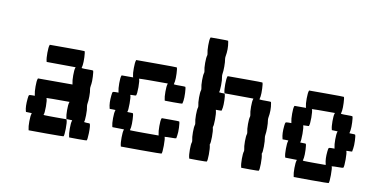

<svg xmlns="http://www.w3.org/2000/svg" viewBox="-61 -713 1784 909"><g transform="rotate(10 831.0 -258.5)"><path d="M141.6 -380.4 142.6 -383.3H226.1Q309.1 -383.3 310.1 -382.3Q313 -377.4 314 -353.5Q314.9 -329.6 313 -315.9Q310.5 -302.2 310.1 -301.3L311.5 -300.8Q312.5 -300.8 314.9 -300.5Q317.4 -300.3 320.8 -300Q324.2 -299.8 328.4 -299.8Q332.5 -299.8 336.9 -299.8Q364.7 -299.8 365.7 -298.8Q368.2 -294.4 369.4 -270.3Q370.6 -246.1 368.7 -233.9Q368.2 -232.4 367.7 -228.8Q367.2 -225.1 367.2 -224.1Q365.7 -214.8 366.7 -210.4Q369.6 -197.3 369.4 -174.8Q369.1 -152.3 366.7 -139.6Q365.7 -133.3 366.7 -127Q370.1 -112.3 369.6 -84.5Q369.1 -56.6 365.7 -51.3L377.4 -49.8H378.9Q392.6 -49.8 393.6 -48.8Q398.4 -41 397.5 -2.9Q396.5 28.8 393.1 32.2Q392.1 33.2 350.6 33.2L309.1 32.7L308.1 28.8Q304.7 16.6 304.7 -9.8Q304.7 -36.1 308.1 -45.9L309.1 -49.8L295.4 -50.3L281.2 -50.8L280.3 -54.7Q276.9 -67.4 276.9 -93.3Q276.9 -119.1 280.3 -129.4L281.7 -133.3H226.1Q219.7 -133.3 213.4 -133.3Q207 -133.3 201.7 -133.3Q196.3 -133.3 191.4 -133.1Q186.5 -132.8 182.9 -132.8Q179.2 -132.8 176.3 -132.8Q173.3 -132.8 171.9 -132.8L170.9 -132.3Q175.3 -124.5 175.3 -92.3Q175.3 -59.1 170.9 -51.3Q170.4 -50.8 177.7 -50.5Q185.1 -50.3 198.5 -50Q211.9 -49.8 226.1 -49.8H281.7L282.7 -46.9Q286.6 -37.1 286.1 -4.4Q285.6 28.3 281.7 32.2Q280.8 33.2 197.8 33.2L114.3 32.7L113.3 28.8Q109.9 16.1 110.1 -10Q110.4 -36.1 113.8 -45.9L114.7 -49.8L100.6 -50.3L86.9 -50.8L85.4 -54.7Q79.6 -75.7 83.5 -114.3Q85 -128.9 86.9 -131.1Q88.9 -133.3 101.1 -133.3H114.7L113.8 -137.7Q110.4 -151.4 110.4 -177.7Q110.4 -204.1 113.8 -213.4L115.2 -216.8H198.2H281.2L280.3 -221.2Q276.9 -234.4 276.9 -260.3Q276.9 -286.1 280.3 -296.4L281.7 -299.8L211.9 -300.3L142.1 -300.8L141.1 -304.7Q137.7 -317.4 137.9 -344.5Q138.2 -371.6 141.6 -380.4Z M557.1 -380.4 558.1 -383.3H655.3Q752.4 -383.3 753.4 -382.3Q756.3 -377.4 757.3 -353.5Q758.3 -329.6 756.3 -315.9Q753.9 -302.2 753.4 -301.3L754.4 -300.8Q755.9 -300.8 758.3 -300.5Q760.7 -300.3 764.2 -300Q767.6 -299.8 771.7 -299.8Q775.9 -299.8 780.3 -299.8Q808.1 -299.8 809.1 -298.8Q812 -293.9 813 -270Q814 -246.1 812 -232.4Q809.6 -218.8 808.6 -217.8Q807.6 -216.8 766.1 -216.8L724.6 -217.3L723.6 -221.2Q720.2 -233.4 720.2 -259.8Q720.2 -286.1 723.6 -295.9L724.6 -299.8H655.3Q644 -299.8 633.5 -299.8Q623 -299.8 614.5 -299.6Q606 -299.3 599.6 -299.3Q593.3 -299.3 589.8 -298.8H586.4Q590.8 -291 590.8 -258.8Q590.8 -225.6 586.4 -217.8Q585.4 -216.8 572.3 -216.8Q559.1 -216.8 559.1 -215.3Q563 -208.5 563 -175.8Q563 -141.1 559.1 -134.3Q558.1 -133.3 572.3 -133.3Q585.4 -133.3 586.4 -132.3Q589.4 -127.4 590.3 -103.5Q591.3 -79.6 589.4 -65.9Q586.9 -52.2 586.4 -51.3Q585.9 -50.8 595 -50.5Q604 -50.3 620.8 -50Q637.7 -49.8 655.3 -49.8H724.6L723.6 -54.7Q720.2 -68.4 720.2 -94.7Q720.2 -121.1 723.6 -130.4L725.1 -133.3H766.6Q808.1 -133.3 809.1 -132.3Q812 -127.4 813 -103.5Q814 -79.6 811.5 -65.9Q811 -63.5 810.8 -61.5Q810.5 -59.6 810.3 -58.3Q810.1 -57.1 809.8 -55.9Q809.6 -54.7 809.6 -54Q809.6 -53.2 809.6 -52.7Q809.6 -52.2 809.1 -51.8V-51.3Q807.6 -49.8 780.3 -49.8Q772.9 -49.8 766.6 -49.6Q760.3 -49.3 756.8 -48.8H753.4Q757.3 -42 757.1 -6.8Q756.8 28.3 752.9 32.2Q752 33.2 654.8 33.2L557.6 32.7L556.6 28.8Q553.2 16.1 553.5 -10.3Q553.7 -36.6 557.1 -46.4L558.1 -49.8L530.3 -50.3L502.4 -50.8L501 -54.7Q497.6 -67.4 497.8 -93.5Q498 -119.6 501.5 -129.4L502.4 -133.3L488.8 -133.8H474.6L473.6 -137.7Q467.3 -160.2 471.2 -197.8Q472.7 -212.4 474.6 -214.6Q476.6 -216.8 488.8 -216.8H502.4L501.5 -221.2Q498 -234.9 498 -261.2Q498 -287.6 501.5 -296.9L502.9 -299.8H530.3H558.1L556.6 -304.7Q553.2 -317.9 553.5 -344.5Q553.7 -371.1 557.1 -380.4Z M996.6 -380.4 997.6 -383.3H1081.1Q1164.1 -383.3 1165 -382.3Q1168 -377.4 1168.9 -353.5Q1169.9 -329.6 1168 -315.9Q1165.5 -302.2 1165 -301.3L1166 -300.8Q1167.5 -300.8 1169.9 -300.5Q1172.4 -300.3 1175.8 -300Q1179.2 -299.8 1183.3 -299.8Q1187.5 -299.8 1191.9 -299.8Q1219.7 -299.8 1220.7 -298.8Q1221.2 -298.3 1222.2 -293Q1228.5 -259.3 1221.7 -223.1Q1220.7 -216.3 1221.7 -210.4Q1224.1 -197.8 1224.1 -175Q1224.1 -152.3 1221.7 -139.6Q1220.7 -133.3 1221.7 -127Q1224.6 -112.8 1224.4 -84.7Q1224.1 -56.6 1220.7 -51.3Q1219.7 -50.3 1221.2 -45.9Q1224.6 -33.2 1224.4 -2.4Q1224.1 28.3 1220.2 32.2Q1219.2 33.2 1177.7 33.2L1136.2 32.7L1135.3 28.8Q1131.8 16.6 1131.8 -9.8Q1131.8 -36.1 1135.3 -45.9Q1136.2 -49.8 1135.3 -54.7Q1131.8 -67.9 1131.8 -93.5Q1131.8 -119.1 1135.3 -129.4Q1136.2 -133.3 1135.3 -137.7Q1131.8 -150.9 1131.8 -176.8Q1131.8 -202.6 1135.3 -212.9Q1136.2 -216.8 1135.3 -221.2Q1131.8 -234.4 1131.8 -260.3Q1131.8 -286.1 1135.3 -296.4L1136.2 -299.8L1066.9 -300.3L997.1 -300.8L996.1 -304.7Q992.7 -317.4 992.9 -344.5Q993.2 -371.6 996.6 -380.4ZM885.3 -546.9 886.7 -549.8H928.2Q969.7 -549.8 970.7 -548.8Q971.2 -548.3 972.2 -543Q978.5 -509.3 971.7 -473.1Q970.7 -466.3 971.7 -460.4Q974.1 -447.8 974.1 -425Q974.1 -402.3 971.7 -389.6Q970.7 -383.3 971.7 -377Q975.1 -362.3 974.6 -334.5Q974.1 -306.6 970.7 -301.3L982.4 -299.8H983.9Q985.4 -299.8 988.3 -299.8Q995.1 -299.8 996.6 -299.6Q998 -299.3 999 -296.9Q1001.5 -290.5 1002.2 -268.3Q1002.9 -246.1 1001 -232.9Q999 -219.2 998 -217.8Q997.1 -216.8 983.9 -216.8H970.2L971.2 -212.4Q974.6 -200.7 974.4 -170.7Q974.1 -140.6 970.7 -134.8Q970.2 -134.3 970.5 -132.6Q970.7 -130.9 971.2 -128.9Q974.6 -117.2 974.4 -87.2Q974.1 -57.1 970.7 -51.3Q969.7 -50.3 971.2 -45.9Q974.6 -33.2 974.4 -2.4Q974.1 28.3 970.2 32.2Q969.2 33.2 927.7 33.2L886.2 32.7L885.3 28.8Q881.8 16.6 881.8 -9.8Q881.8 -36.1 885.3 -45.9Q886.2 -49.8 885.3 -54.7Q881.8 -67.9 881.8 -93.5Q881.8 -119.1 885.3 -129.4Q886.2 -133.3 885.3 -137.7Q881.8 -150.9 881.8 -176.8Q881.8 -202.6 885.3 -212.9Q886.2 -216.8 885.3 -221.2Q881.8 -234.4 881.8 -260Q881.8 -285.6 885.3 -295.9Q886.2 -299.8 885.3 -304.7Q881.8 -317.9 881.8 -343.5Q881.8 -369.1 885.3 -379.4Q886.2 -383.3 885.3 -387.7Q881.8 -400.9 881.8 -426.8Q881.8 -452.6 885.3 -462.9Q886.2 -466.8 885.3 -471.2Q881.8 -484.9 881.8 -511.2Q881.8 -537.6 885.3 -546.9Z M1388.2 -380.4 1389.2 -383.3H1472.7Q1555.7 -383.3 1556.6 -382.3Q1559.6 -377.4 1560.5 -353.5Q1561.5 -329.6 1559.6 -315.9Q1557.1 -302.2 1556.6 -301.3L1558.1 -300.8Q1559.1 -300.8 1561.5 -300.5Q1564 -300.3 1567.4 -300Q1570.8 -299.8 1575 -299.8Q1579.1 -299.8 1583.5 -299.8Q1611.3 -299.8 1612.3 -298.8Q1615.2 -293.9 1616.2 -270Q1617.2 -246.1 1615.2 -232.4Q1612.8 -218.8 1612.3 -217.8Q1611.3 -216.8 1625.5 -216.8Q1638.7 -216.8 1640.1 -215.3Q1643.1 -210.4 1644 -186.8Q1645 -163.1 1642.6 -149.4Q1641.6 -144.5 1641.1 -140.9Q1640.6 -137.2 1640.4 -136Q1640.1 -134.8 1640.1 -134.3Q1639.2 -133.3 1625.5 -133.3Q1611.3 -133.3 1612.3 -132.3Q1616.2 -125.5 1616.2 -92.3Q1616.2 -58.1 1612.3 -51.3Q1610.8 -49.8 1583.5 -49.8Q1576.2 -49.8 1569.8 -49.6Q1563.5 -49.3 1560.1 -48.8H1556.6Q1560.5 -42 1560.3 -6.8Q1560.1 28.3 1556.2 32.2Q1555.2 33.2 1472.2 33.2L1388.7 32.7L1387.7 28.8Q1384.3 16.1 1384.5 -10.3Q1384.8 -36.6 1388.2 -46.4L1389.2 -49.8L1361.3 -50.3L1333.5 -50.8L1332 -54.7Q1328.6 -67.4 1328.9 -93.5Q1329.1 -119.6 1332.5 -129.4L1333.5 -133.3L1319.8 -133.8H1305.7L1304.7 -137.7Q1298.3 -160.2 1302.2 -197.8Q1303.7 -212.4 1305.7 -214.6Q1307.6 -216.8 1319.8 -216.8H1333.5L1332.5 -221.2Q1329.1 -234.9 1329.1 -261.2Q1329.1 -287.6 1332.5 -296.9L1334 -299.8H1361.3H1389.2L1387.7 -304.7Q1384.3 -317.9 1384.5 -344.5Q1384.8 -371.1 1388.2 -380.4ZM1526.9 -296.4 1528.3 -299.8H1472.7Q1466.3 -299.8 1460 -299.8Q1453.6 -299.8 1448.2 -299.8Q1442.9 -299.8 1438 -299.6Q1433.1 -299.3 1429.4 -299.3Q1425.8 -299.3 1422.9 -299.3Q1419.9 -299.3 1418.5 -298.8H1417.5Q1421.9 -291 1421.9 -258.8Q1421.9 -225.6 1417.5 -217.8Q1416.5 -216.8 1403.3 -216.8Q1390.1 -216.8 1390.1 -215.3Q1394 -208.5 1394 -175.8Q1394 -141.1 1390.1 -134.3Q1389.2 -133.3 1403.3 -133.3Q1416.5 -133.3 1417.5 -132.3Q1420.4 -127.4 1421.4 -103.5Q1422.4 -79.6 1420.4 -65.9Q1418 -52.2 1417.5 -51.3Q1417 -50.8 1424.3 -50.5Q1431.6 -50.3 1445.1 -50Q1458.5 -49.8 1472.7 -49.8H1527.8L1526.9 -54.7Q1520.5 -77.6 1524.4 -114.3Q1525.9 -128.9 1527.8 -131.1Q1529.8 -133.3 1542 -133.3H1555.7L1554.7 -137.7Q1551.3 -150.9 1551.3 -176.8Q1551.3 -202.6 1554.7 -212.9L1555.7 -216.3L1542 -216.8L1527.8 -217.3L1526.9 -221.2Q1523.4 -233.4 1523.4 -259.8Q1523.4 -286.1 1526.9 -296.4Z"/></g></svg>

Font: VT323
Style: Regular
Weight: 400
Monospace: yes
Version: Version 001.002